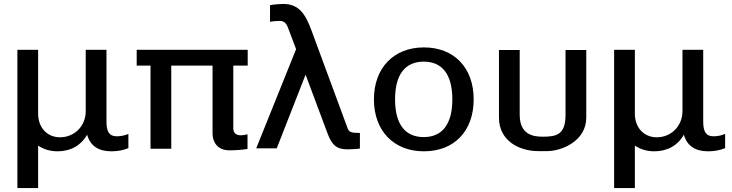

<svg xmlns="http://www.w3.org/2000/svg" viewBox="-20 -753 3706 972"><path d="M173 -16C201 3 234 13 271 13C336 13 389 -15 421 -71C437 -15 478 13 544 13C573 13 604 8 630 -3V-75C611 -67 591 -63 571 -63C532 -63 519 -88 519 -138V-501H414V-190C414 -115 357 -58 284 -58C217 -58 173 -109 173 -177V-501H68V199H173Z M1056 -77C1056 -34 1081 8 1141 8C1171 8 1203 6 1233 1V-73C1220 -70 1209 -68 1200 -68C1169 -68 1161 -85 1161 -106V-421H1234V-501H672V-421H742V0H847V-421H1056Z M1277 -2H1381L1527 -375L1638 -78C1660 -19 1684 3 1738 3C1752 3 1783 2 1802 -1V-80C1759 -80 1747 -84 1740 -103L1555 -604C1527 -679 1494 -733 1415 -733C1399 -733 1371 -731 1347 -727V-643C1367 -646 1378 -647 1398 -647C1418 -647 1430 -633 1436 -618L1479 -504Z M1873 -250C1873 -91 1973 13 2126 13C2280 13 2378 -90 2378 -250C2378 -409 2280 -513 2126 -513C1973 -513 1873 -409 1873 -250ZM1980 -250C1980 -377 2032 -441 2125 -441C2218 -441 2270 -377 2270 -250C2270 -123 2218 -59 2125 -59C2032 -59 1980 -123 1980 -250Z M2506 -158C2506 -38 2611 12 2705 12H2749C2823 12 2948 -38 2948 -158V-500H2843V-172C2843 -71 2798 -61 2727 -61C2678 -61 2611 -72 2611 -172V-500H2506Z M3194 -16C3222 3 3255 13 3292 13C3357 13 3410 -15 3442 -71C3458 -15 3499 13 3565 13C3594 13 3625 8 3651 -3V-75C3632 -67 3612 -63 3592 -63C3553 -63 3540 -88 3540 -138V-501H3435V-190C3435 -115 3378 -58 3305 -58C3238 -58 3194 -109 3194 -177V-501H3089V199H3194Z"/></svg>

Font: Perun Medium
Style: Regular
Weight: 500
Foundry: Copyright (c) Stefan Peev, Context Ltd, 2016
Version: Version 1.089